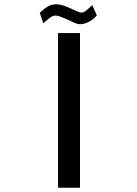

<svg xmlns="http://www.w3.org/2000/svg" viewBox="-20 -880 640 900"><path d="M355 -725V0H252V-725ZM307.5 -783 293.5 -789.5Q272 -799 260.5 -803Q249 -807 240.5 -807Q228 -807 213.8 -796.8Q199.5 -786.5 183 -770.5L166.5 -820Q185 -838 203.2 -849Q221.5 -860 242.5 -860Q257.5 -860 271.5 -856Q285.5 -852 310.5 -841L324.5 -834.5Q339.5 -827.5 348 -824.2Q356.5 -821 361.5 -821Q370.5 -821 379.2 -827Q388 -833 404.5 -848.5L412.5 -856L434 -807.5Q416.5 -788 395.2 -777.2Q374 -766.5 356 -766.5Q346 -766.5 334.8 -770.8Q323.5 -775 307.5 -783Z"/></svg>

Font: JuliaMono SemiBold
Style: Regular
Weight: 600
Monospace: yes
Designer: cormullion
Foundry: corm
Version: Version 0.055; ttfautohint (v1.8.4)